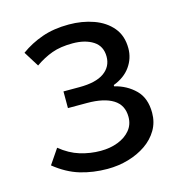

<svg xmlns="http://www.w3.org/2000/svg" viewBox="-90 -638 689 732"><g transform="rotate(-15 255.0 -272.0)"><path d="M246.5 13.4Q190.3 13.4 139.7 -1.6Q89 -16.7 41 -55.4L81.1 -114.4Q118.1 -84.1 158.1 -71.9Q198.1 -59.8 238.9 -59.8Q276.8 -59.8 307.4 -71.7Q338.1 -83.5 356.2 -105.4Q374.4 -127.2 374.4 -157.8Q374.4 -204.3 338.3 -227Q302.1 -249.7 235.5 -249.7H160V-315.5H222.8Q288.1 -315.5 320.6 -338.6Q353.2 -361.8 353.2 -401.4Q353.2 -442.7 321.7 -463.2Q290.2 -483.6 240.4 -483.6Q192.9 -483.6 159 -471.3Q125.2 -459.1 92.2 -436L54.6 -496.3Q93.1 -524.3 139.4 -540.5Q185.7 -556.8 245.1 -556.8Q298 -556.8 342.7 -540.8Q387.5 -524.8 414.5 -492.5Q441.6 -460.1 441.6 -410.5Q441.6 -371 418.5 -338.4Q395.4 -305.9 351.6 -289.4V-284.4Q399.8 -272.6 432.6 -240.2Q465.5 -207.8 465.5 -149.6Q465.5 -112.1 447.7 -81.9Q430 -51.8 399.4 -30.7Q368.8 -9.6 329.5 1.9Q290.2 13.4 246.5 13.4Z"/></g></svg>

Font: Noto Sans TC Thin
Style: Regular
Weight: 100
Designer: Ryoko NISHIZUKA 西塚涼子 (kana, bopomofo & ideographs); Paul D. Hunt (Latin, Greek & Cyrillic); Sandoll Communications 산돌커뮤니
Foundry: Adobe
Version: Version 2.004-H2;hotconv 1.0.118;makeotfexe 2.5.65603